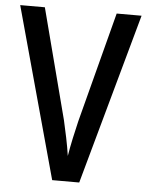

<svg xmlns="http://www.w3.org/2000/svg" viewBox="-52 -756 611 799"><g transform="rotate(5 253.5 -357.0)"><path d="M507 -714H403L283 -254C273 -213 259 -150 252 -106C246 -150 232 -214 223 -253L103 -714H0L196 0H309Z"/></g></svg>

Font: Noto Sans Kannada Condensed Medium
Style: Regular
Weight: 500
Width: 3
Designer: Jelle Bosma - Monotype Design Team
Foundry: Monotype Imaging Inc.
Version: Version 2.005